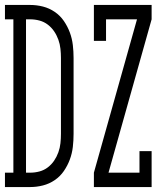

<svg xmlns="http://www.w3.org/2000/svg" viewBox="-35 -755 655 775"><path d="M-15 0V-58H19V-677H-15V-735H87Q113 -735 138.5 -728.5Q164 -722 186 -707Q208 -692 223 -670Q238 -648 247 -623.5Q256 -599 259 -573Q262 -547 262 -521V-215Q262 -188 259 -162Q256 -136 247 -111.5Q238 -87 223 -65Q208 -43 186 -28Q164 -13 138.5 -6.5Q113 0 87 0ZM87 -58Q106 -58 124.5 -63Q143 -68 158 -79.5Q173 -91 183.5 -106.5Q194 -122 200.5 -140Q207 -158 209 -177Q211 -196 211 -215V-521Q211 -539 209 -558Q207 -577 200.5 -595Q194 -613 183.5 -628.5Q173 -644 158 -655.5Q143 -667 124.5 -672Q106 -677 87 -677H70V-58ZM344 0V-58L518 -677H393V-590H344V-735H577V-677L403 -58H528V-145H577V0Z"/></svg>

Font: Iosevka Slab Light Extended
Style: Regular
Weight: 300
Width: 7
Monospace: yes
Designer: Belleve Invis
Foundry: Belleve Invis
Version: Version 11.1.0; ttfautohint (v1.8.3)